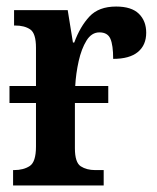

<svg xmlns="http://www.w3.org/2000/svg" viewBox="-20 -567 480 587"><path d="M20 0V-47H23Q52 -47 71 -59.5Q90 -72 90 -119V-252H9V-304H90V-421Q90 -465 72.5 -477Q55 -489 26 -489H23V-536H187L203 -437H207Q225 -486 253.5 -516.5Q282 -547 335 -547Q382 -547 404.5 -525Q427 -503 427 -467Q427 -429 401.5 -408Q376 -387 326 -387Q326 -429 317.5 -448.5Q309 -468 284 -468Q260 -468 244.5 -443Q229 -418 220.5 -380Q212 -342 210 -304H311V-252H209V-114Q209 -70 227 -58.5Q245 -47 271 -47H297V0Z"/></svg>

Font: Noto Serif Condensed SemiBold
Style: Regular
Weight: 600
Width: 3
Designer: Monotype Design Team
Foundry: Monotype Imaging Inc.
Version: Version 2.013